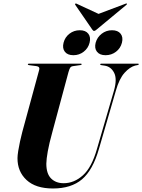

<svg xmlns="http://www.w3.org/2000/svg" viewBox="-20 -1062 810 1092"><path d="M531.5 -215 628.5 -547.5Q647 -613.5 629 -648.2Q611 -683 576 -688.5L556.5 -691.5Q550 -692 550 -696Q550 -700 556.5 -700H764Q769.5 -700 769.5 -697Q769.5 -693.5 763 -692L748.5 -689Q718.5 -681 688.5 -648Q658.5 -615 639 -546.5L542.5 -214.5Q508 -94.5 446.5 -42.2Q385 10 281 10Q183 10 131 -38.2Q79 -86.5 79.5 -163Q79.5 -177.5 83.5 -203Q87.5 -228.5 93.8 -257.2Q100 -286 106.5 -310.5L203 -665Q208 -683 187 -686L145 -691.5Q138.5 -692.5 138.5 -696Q138.5 -700 145 -700H439Q444.5 -700 444.5 -697Q444.5 -693 438 -692L393 -685.5Q384 -684 379.5 -677.5Q375 -671 369.5 -652L278 -312Q259.5 -245 251.8 -201.8Q244 -158.5 243.5 -131Q243.5 -74 270.5 -47Q297.5 -20 342 -20Q401.5 -20 451.5 -64.8Q501.5 -109.5 531.5 -215ZM397.5 -748Q364 -748 348.8 -767.8Q333.5 -787.5 341.5 -819Q349.5 -850.5 375 -870.2Q400.5 -890 434 -890Q467 -890 482.2 -870.2Q497.5 -850.5 489.5 -819Q481.5 -787.5 456 -767.8Q430.5 -748 397.5 -748ZM580.5 -748Q547 -748 531.5 -767.8Q516 -787.5 524 -819Q532.5 -850 558.2 -870Q584 -890 617 -890Q650.5 -890 666 -870.2Q681.5 -850.5 673.5 -819Q665.5 -787.5 639.8 -767.8Q614 -748 580.5 -748ZM529 -893.5Q520.5 -886 515.5 -886Q510 -886 505 -893.5L408 -1034.5Q405 -1039 409 -1041.5Q411.5 -1043.5 416.5 -1040.5L540.5 -983L693 -1040.5Q699.5 -1043.5 701.5 -1041.5Q703.5 -1038.5 699 -1034.5Z"/></svg>

Font: Fraunces 144pt
Style: Bold Italic
Weight: 700
Italic angle: -16°
Version: Version 1.000;[b76b70a41]